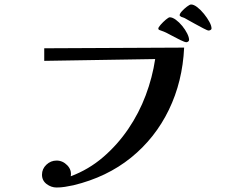

<svg xmlns="http://www.w3.org/2000/svg" viewBox="-20 -836 1040 855"><path d="M800 -624Q793 -473 732 -347Q671 -221 563.5 -134Q456 -47 307 -11Q288 -7 269.5 -4Q251 -1 232 -1Q208 -1 187.5 -16.5Q167 -32 167 -58Q167 -84 186.5 -102.5Q206 -121 232 -121Q259 -121 279.5 -100Q300 -79 295 -51Q375 -81 439 -136Q503 -191 551 -261.5Q599 -332 629 -412Q659 -492 671 -573L177 -565V-621ZM822 -658Q822 -654 818 -651Q814 -648 810 -648Q803 -648 782.5 -658Q762 -668 741 -679.5Q720 -691 710 -695Q706 -697 700.5 -698.5Q695 -700 691 -702Q685 -704 685 -709Q685 -714 695.5 -726Q706 -738 718.5 -748.5Q731 -759 736 -759Q748 -759 763 -748Q778 -737 791.5 -720.5Q805 -704 813.5 -687Q822 -670 822 -658ZM922 -709Q922 -705 917.5 -702.5Q913 -700 909 -700Q904 -700 885 -710Q866 -720 846 -731Q826 -742 819 -746Q813 -749 807.5 -752.5Q802 -756 796 -758Q794 -759 791.5 -759.5Q789 -760 787 -761Q786 -762 783 -764Q780 -766 780 -768Q780 -775 790 -786Q800 -797 812.5 -806.5Q825 -816 831 -816Q843 -816 858.5 -804Q874 -792 888.5 -774Q903 -756 912.5 -738.5Q922 -721 922 -709Z"/></svg>

Font: Kaisei Decol Medium
Style: Regular
Weight: 500
Designer: Font-Kai, 金井和夫
Foundry: KAZUO KANAI
Version: Version 5.003